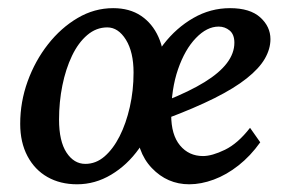

<svg xmlns="http://www.w3.org/2000/svg" viewBox="-20 -451 705 478"><path d="M171.9 7.8Q129.9 7.8 98.1 -10.3Q66.4 -28.3 48.3 -62.5Q30.3 -96.7 30.3 -142.6Q30.3 -197.3 48.8 -248.5Q67.4 -299.8 99.6 -340.8Q131.8 -381.8 173.3 -406.2Q214.8 -430.7 261.7 -430.7Q302.7 -430.7 331.1 -411.6Q359.4 -392.6 374.5 -358.9Q389.6 -325.2 389.6 -279.3Q389.6 -225.6 372.6 -173.8Q355.5 -122.1 326.2 -81.1Q296.9 -40 256.8 -16.1Q216.8 7.8 171.9 7.8ZM192.4 -43Q218.8 -43 240.2 -61.5Q261.7 -80.1 277.8 -111.8Q293.9 -143.6 303.2 -184.6Q312.5 -225.6 312.5 -270.5Q312.5 -321.3 293.5 -352.1Q274.4 -382.8 247.1 -382.8Q219.7 -382.8 197.3 -363.8Q174.8 -344.7 159.2 -312Q143.6 -279.3 135.3 -238.3Q127 -197.3 127 -153.3Q127 -99.6 145.5 -71.3Q164.1 -43 192.4 -43ZM451.2 7.8Q396.5 7.8 357.9 -32.7Q319.3 -73.2 319.3 -142.6Q319.3 -197.3 337.4 -248.5Q355.5 -299.8 387.2 -340.8Q418.9 -381.8 461.4 -406.2Q503.9 -430.7 552.7 -430.7Q602.5 -430.7 627.9 -407.7Q653.3 -384.8 653.3 -353.5Q653.3 -329.1 639.2 -304.7Q625 -280.3 594.2 -255.9Q563.5 -231.4 513.7 -206.5Q463.9 -181.6 393.6 -155.3V-200.2Q452.1 -223.6 489.3 -246.6Q526.4 -269.5 544.9 -293.9Q563.5 -318.4 563.5 -344.7Q563.5 -365.2 551.8 -375Q540 -384.8 524.4 -384.8Q495.1 -384.8 467.8 -356.4Q440.4 -328.1 423.3 -278.8Q406.2 -229.5 406.2 -165Q406.2 -115.2 428.2 -88.9Q450.2 -62.5 485.4 -62.5Q507.8 -62.5 540 -78.1Q572.3 -93.8 602.5 -132.8L627.9 -96.7Q603.5 -62.5 573.7 -39.1Q543.9 -15.6 512.2 -3.9Q480.5 7.8 451.2 7.8Z"/></svg>

Font: Crimson Pro Medium
Style: Italic
Weight: 500
Italic angle: -12°
Designer: Jacques Le Bailly
Foundry: Baron von Fonthausen
Version: Version 1.003